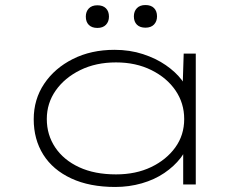

<svg xmlns="http://www.w3.org/2000/svg" viewBox="-20 -733 998 763"><path d="M438 10Q336 10 263 -24Q190 -58 152 -118.5Q114 -179 114 -259Q114 -338 155.5 -400Q197 -462 269.5 -498.5Q342 -535 435 -535Q496 -535 548 -518Q600 -501 639 -474Q678 -447 702 -415.5Q726 -384 730 -356L705 -363L710 -520H758V0H708V-150L727 -174Q723 -138 697.5 -105Q672 -72 633 -45.5Q594 -19 543.5 -4.5Q493 10 438 10ZM441 -40Q520 -40 580.5 -69Q641 -98 676.5 -147Q712 -196 712 -260Q712 -323 677.5 -373.5Q643 -424 581.5 -454.5Q520 -485 441 -485Q361 -485 299 -454.5Q237 -424 201.5 -373.5Q166 -323 166 -260Q166 -197 199.5 -147Q233 -97 294.5 -68.5Q356 -40 441 -40ZM558 -623Q536 -623 524 -635Q512 -647 512 -668Q512 -688 524 -700.5Q536 -713 558 -713Q580 -713 592 -701Q604 -689 604 -668Q604 -648 592 -635.5Q580 -623 558 -623ZM367 -622Q345 -622 333 -634Q321 -646 321 -667Q321 -687 333 -699.5Q345 -712 367 -712Q389 -712 401 -700Q413 -688 413 -667Q413 -647 401 -634.5Q389 -622 367 -622Z"/></svg>

Font: Lexend Zetta ExtraLight
Style: Regular
Weight: 250
Version: Version 1.007